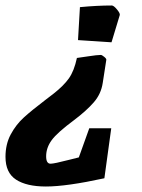

<svg xmlns="http://www.w3.org/2000/svg" viewBox="-27 -480 517 699"><path d="M409 -425 379 -326 257 -334 264 -454Q327 -460 380 -460Q387 -460 399 -445.5Q411 -431 409 -425ZM298 -13H378L353 169Q215 199 140 199Q70 199 31.5 174Q-7 149 -7 91Q-7 45 12 9.5Q31 -26 59.5 -52Q88 -78 138 -116L168 -139Q205 -168 224 -195Q243 -222 253 -269Q262 -270 294.5 -275Q327 -280 340 -280Q344 -280 352.5 -273Q361 -266 360 -262L347 -178Q341 -138 314.5 -107.5Q288 -77 243 -43Q181 3 161 30.5Q141 58 141 89Q141 116 157 116Q170 116 224 102L260 93Z"/></svg>

Font: Grenze ExtraBold
Style: Italic
Weight: 800
Italic angle: -10°
Designer: Renata Polastri
Foundry: Omnibus-Type
Version: Version 1.002; ttfautohint (v1.8)